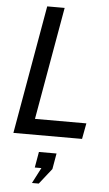

<svg xmlns="http://www.w3.org/2000/svg" viewBox="-63 -740 592 1042"><g transform="rotate(5 233.5 -219.0)"><path d="M151 -700H246L138 -86H418L402 0H28ZM152 262 196 177H160L175 91H271L256 177L189 262Z"/></g></svg>

Font: Cabin
Style: Italic
Weight: 400
Italic angle: -7°
Designer: Pablo Impallari
Foundry: Pablo Impallari. http://www.impallari.com Igino Marini. http://www.ikern.com
Version: Version 2.200